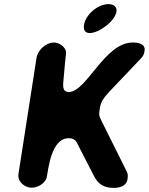

<svg xmlns="http://www.w3.org/2000/svg" viewBox="-20 -914 724 935"><path d="M242 -707C205 -707 164 -671 158 -633L70 -67C64 -30 100 0 133 0C162 0 195 -17 207 -47C216 -95 230 -241 315 -241C331 -241 346 -235 354 -220L436 -60C457 -17 486 1 534 1C562 1 596 -7 601 -42C604 -63 603 -67 593 -87L477 -320C461 -352 461 -354 466 -386C471 -421 487 -439 512 -467C535 -491 641 -603 664 -627C678 -641 682 -651 684 -667C689 -702 652 -707 626 -707C489 -707 402 -466 315 -466C279 -466 288 -505 290 -533C291 -552 300 -641 302 -660C299 -686 268 -707 242 -707ZM389 -792C386 -771 392 -753 417 -753C462 -753 540 -811 547 -857C551 -881 533 -894 509 -894C457 -894 397 -844 389 -792Z"/></svg>

Font: Asimov Print
Style: Regular
Weight: 500
Designer: Google
Version: Version 2.000980: 2014